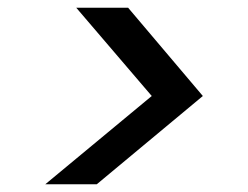

<svg xmlns="http://www.w3.org/2000/svg" viewBox="-20 -611 640 496"><path d="M97 -135 372 -363 177 -591H311L504 -363L230 -135Z"/></svg>

Font: Rethink Sans Medium
Style: Italic
Weight: 500
Italic angle: -10°
Designer: The Rethink Sans project authors (Hans Thiessen). DM Sans designed by Colophon Foundry.
Foundry: Rethink Communications LLC
Version: Version 1.001